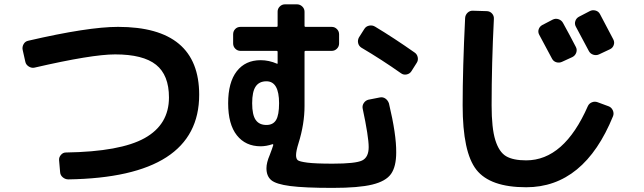

<svg xmlns="http://www.w3.org/2000/svg" viewBox="-20 -827 3040 906"><path d="M99.6 -535.2 86.9 -591.8Q84 -605.5 91.3 -618.7Q98.6 -631.8 113.3 -634.8Q395.5 -700.2 537.1 -700.2Q919.9 -700.2 919.9 -379.9Q919.9 9.8 302.7 19.5Q288.1 19.5 276.4 9.8Q264.6 0 263.7 -14.6L258.8 -71.3Q257.8 -85 267.6 -96.2Q277.3 -107.4 291 -107.4Q547.9 -111.3 662.6 -175.3Q777.3 -239.3 777.3 -367.2Q777.3 -472.7 716.3 -521.5Q655.3 -570.3 523.4 -570.3Q413.1 -570.3 142.6 -507.8Q128.9 -504.9 115.7 -513.2Q102.5 -521.5 99.6 -535.2Z M1237.3 -443.4Q1203.1 -443.4 1186.5 -418.9Q1169.9 -394.5 1169.9 -339.8Q1169.9 -285.2 1186.5 -261.2Q1203.1 -237.3 1237.3 -237.3Q1268.6 -237.3 1282.7 -260.7Q1296.9 -284.2 1296.9 -339.8Q1296.9 -443.4 1237.3 -443.4ZM1210 -136.7Q1138.7 -136.7 1097.7 -188.5Q1056.6 -240.2 1056.6 -339.8Q1056.6 -438.5 1097.2 -490.7Q1137.7 -543 1210 -543Q1249 -543 1287.1 -526.4H1289.1Q1290 -526.4 1290 -528.3V-582Q1290 -586.9 1285.2 -586.9H1115.2Q1100.6 -586.9 1090.3 -597.2Q1080.1 -607.4 1080.1 -622.1V-665Q1080.1 -679.7 1089.8 -689.9Q1099.6 -700.2 1115.2 -700.2H1285.2Q1290 -700.2 1290 -705.1V-772.5Q1290 -786.1 1300.3 -796.4Q1310.5 -806.6 1325.2 -806.6H1380.9Q1395.5 -806.6 1406.2 -796.4Q1417 -786.1 1417 -771.5V-705.1Q1417 -700.2 1421.9 -700.2H1544.9Q1559.6 -700.2 1569.8 -689.9Q1580.1 -679.7 1580.1 -665V-622.1Q1580.1 -607.4 1569.8 -597.2Q1559.6 -586.9 1544.9 -586.9H1421.9Q1417 -586.9 1417 -582V-327.1Q1417 -242.2 1388.7 -151.4Q1377 -114.3 1377 -94.7Q1377 -78.1 1384.8 -71.3Q1392.6 -64.5 1430.2 -59.6Q1467.8 -54.7 1549.8 -54.7Q1658.2 -54.7 1689 -69.8Q1719.7 -85 1719.7 -132.8Q1719.7 -181.6 1691.4 -314.5Q1688.5 -328.1 1696.3 -340.3Q1704.1 -352.5 1717.8 -356.4L1772.5 -367.2Q1787.1 -370.1 1798.8 -361.8Q1810.5 -353.5 1815.4 -338.9Q1850.6 -191.4 1849.6 -107.4Q1849.6 -41 1825.2 -6.3Q1800.8 28.3 1736.8 43.9Q1672.9 59.6 1549.8 59.6Q1416 59.6 1349.1 50.8Q1282.2 42 1259.8 22.9Q1237.3 3.9 1237.3 -33.2Q1237.3 -59.6 1252.9 -95.7Q1265.6 -128.9 1269.5 -142.6Q1269.5 -145.5 1268.6 -146.5H1265.6Q1236.3 -136.7 1210 -136.7ZM1936.5 -579.1Q1948.2 -571.3 1951.2 -556.6Q1954.1 -542 1946.3 -530.3L1920.9 -490.2Q1913.1 -478.5 1898.4 -475.6Q1883.8 -472.7 1872.1 -481.4Q1782.2 -544.9 1684.6 -602.5Q1672.9 -610.4 1669.9 -624Q1667 -637.7 1673.8 -650.4L1699.2 -690.4Q1707 -703.1 1722.2 -706.1Q1737.3 -709 1750 -701.2Q1837.9 -648.4 1936.5 -579.1Z M2636.7 -718.8Q2667 -664.1 2697.3 -605.5Q2704.1 -592.8 2699.2 -578.6Q2694.3 -564.5 2680.7 -557.6L2631.8 -535.2Q2619.1 -529.3 2605.5 -533.2Q2591.8 -537.1 2585 -549.8Q2583 -552.7 2524.4 -663.1Q2517.6 -675.8 2522 -689Q2526.4 -702.1 2539.1 -709L2587.9 -734.4Q2601.6 -741.2 2615.7 -736.3Q2629.9 -731.4 2636.7 -718.8ZM2762.7 -774.4Q2775.4 -781.2 2790 -777.3Q2804.7 -773.4 2811.5 -759.8Q2823.2 -737.3 2845.2 -695.8Q2867.2 -654.3 2874 -641.1Q2880.9 -627.9 2876 -614.3Q2871.1 -600.6 2858.4 -594.7L2806.6 -570.3Q2793.9 -564.5 2779.8 -568.8Q2765.6 -573.2 2758.8 -585.9Q2727.5 -644.5 2697.3 -701.2Q2690.4 -713.9 2694.8 -727.5Q2699.2 -741.2 2711.9 -748ZM2462.9 56.6Q2293 56.6 2228 -25.9Q2163.1 -108.4 2163.1 -330.1Q2163.1 -503.9 2174.8 -742.2Q2175.8 -756.8 2186.5 -767.1Q2197.3 -777.3 2211.9 -776.4L2278.3 -774.4Q2293 -773.4 2302.2 -762.7Q2311.5 -752 2310.5 -737.3Q2299.8 -525.4 2299.8 -330.1Q2299.8 -221.7 2317.4 -165.5Q2335 -109.4 2368.2 -89.8Q2401.4 -70.3 2462.9 -70.3Q2641.6 -70.3 2753.9 -326.2Q2759.8 -338.9 2772.9 -344.2Q2786.1 -349.6 2799.8 -344.7L2852.5 -325.2Q2865.2 -320.3 2871.6 -306.6Q2877.9 -293 2873 -279.3Q2736.3 56.6 2462.9 56.6Z"/></svg>

Font: Rounded-L Mgen+ 1mn bold
Style: Bold
Weight: 700
Designer: [Source Han Sans]
Ryoko NISHIZUKA  (kana & ideographs); Paul D. Hunt (Latin, Greek & Cyrillic); Wenlong ZHANG  (bopomofo
Version: Version 1.059.20150602